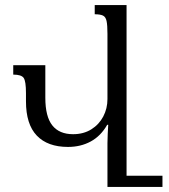

<svg xmlns="http://www.w3.org/2000/svg" viewBox="-20 -734 663 754"><path d="M352 -714H477V-44H618V0H402V-172Q402 -190 403 -208Q404 -226 405 -244H401Q376 -200 336.5 -178.5Q297 -157 247 -157Q167 -157 124.5 -201.5Q82 -246 82 -336V-368Q82 -415 73 -428Q64 -441 32 -441V-478H158V-350Q158 -276 185.5 -241.5Q213 -207 267 -207Q308 -207 338.5 -226Q369 -245 385.5 -276.5Q402 -308 402 -345V-601Q402 -635 398.5 -651.5Q395 -668 384 -673Q373 -678 352 -678Z"/></svg>

Font: Noto Serif Armenian Condensed
Style: Regular
Weight: 400
Width: 3
Designer: Monotype Design Team
Foundry: Monotype Imaging Inc.
Version: Version 2.008; ttfautohint (v1.8.4.7-5d5b)